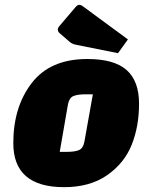

<svg xmlns="http://www.w3.org/2000/svg" viewBox="-20 -759 630 794"><path d="M35 -167Q35 -317 111.5 -416Q188 -515 341 -515Q452 -515 503.5 -469.5Q555 -424 555 -330Q555 -236 524.5 -160Q494 -84 423 -34.5Q352 15 245 15Q35 15 35 -167ZM261 -327 227 -131H256Q290 -131 307 -138.5Q324 -146 329 -173L364 -369H334Q300 -369 283 -361.5Q266 -354 261 -327ZM468 -539 294 -574Q278 -577 268 -586L223 -625Q219 -631 219 -637.5Q219 -644 228 -654L291 -728Q300 -739 307 -739Q314 -739 320 -735L509 -596Z"/></svg>

Font: Changa One
Style: Italic
Weight: 400
Italic angle: -12°
Designer: Eduardo Rodriguez Tunni
Foundry: Eduardo Rodriguez Tunni
Version: Version 1.003